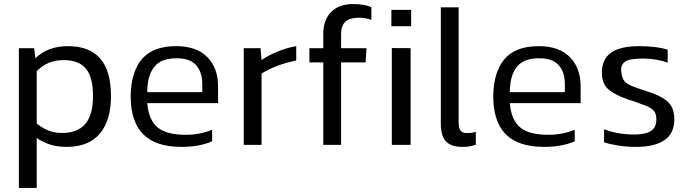

<svg xmlns="http://www.w3.org/2000/svg" viewBox="-20 -710 3378 941"><path d="M159.9 211.2V-33.5Q192.5 -11.8 227.3 -0.9Q262.1 9.9 306.8 9.9Q415.5 9.9 470.3 -56.5Q525 -122.9 523.8 -241.1Q523.8 -483.8 313.4 -483.8Q213.3 -483.8 153.4 -424.5L147.4 -473.9H72.6V211.2ZM159.9 -103.9V-360.9Q212.8 -415.5 290.3 -415.5Q366.9 -415.5 401.4 -373.2Q435.9 -330.9 435.9 -240.1Q435.9 -147.5 398.3 -102.9Q360.6 -58.4 285 -58.4Q245.9 -58.4 217.2 -70.3Q188.5 -82.2 159.9 -103.9Z M1019.8 -17.4V-74.1Q991.4 -62.1 957.8 -55.7Q924.1 -49.3 890.8 -49.3Q794.6 -49.3 751.4 -86.4Q708.1 -123.4 701.7 -204.6H1048.8V-286Q1048.8 -377 995.8 -430.4Q942.8 -483.8 843.6 -483.8Q730.2 -483.8 676.2 -421.1Q622.2 -358.4 620.4 -239.3Q620.4 -113.4 682.1 -51.7Q743.7 9.9 869.1 9.9Q913.3 9.9 950.3 3.2Q987.4 -3.5 1019.8 -17.4ZM845.9 -424.4Q910.9 -424.4 941.2 -390.7Q971.4 -357 971.4 -297.6V-258.6H701.7Q701.7 -337.7 735.3 -381.3Q768.9 -424.9 845.9 -424.4Z M1261.9 0V-349.3Q1331.7 -393.2 1431.8 -413.5V-483.8Q1387.5 -476.3 1342.1 -457.9Q1296.7 -439.5 1261.9 -415.8L1257 -473.9H1174.7V0Z M1651.7 0V-404.3H1771.9L1776.3 -473.9H1651.7V-542.3Q1651.7 -583.9 1672.7 -603.5Q1693.8 -623.2 1741.8 -623.2Q1771.1 -623.2 1800.2 -612.2V-674.8Q1765.2 -690.2 1711.7 -690.2Q1640.7 -690.2 1602.6 -651.1Q1564.4 -612 1564.4 -542.8V-473.9H1496.3V-404.3H1564.4V0Z M1995.1 -581.6V-661.5H1898.2V-581.6ZM1992.4 0V-473.9L1900.4 -474.4V0Z M2312 -1.2V-63.9Q2294.5 -57.8 2267.7 -57.8Q2247 -57.8 2237.4 -69.8Q2227.8 -81.7 2227.8 -110.7V-674H2140.5V-104.1Q2140.5 -43.2 2166.1 -16.6Q2191.7 9.9 2244.6 9.9Q2263.2 9.9 2279.2 7.8Q2295.1 5.8 2312 -1.2Z M2796.8 -17.4V-74.1Q2768.4 -62.1 2734.7 -55.7Q2701.1 -49.3 2667.8 -49.3Q2571.6 -49.3 2528.4 -86.4Q2485.1 -123.4 2478.7 -204.6H2825.8V-286Q2825.8 -377 2772.8 -430.4Q2719.8 -483.8 2620.6 -483.8Q2507.1 -483.8 2453.2 -421.1Q2399.2 -358.4 2397.4 -239.3Q2397.4 -113.4 2459.1 -51.7Q2520.7 9.9 2646.1 9.9Q2690.3 9.9 2727.3 3.2Q2764.4 -3.5 2796.8 -17.4ZM2622.9 -424.4Q2687.9 -424.4 2718.1 -390.7Q2748.4 -357 2748.4 -297.6V-258.6H2478.7Q2478.7 -337.7 2512.3 -381.3Q2545.9 -424.9 2622.9 -424.4Z M3284.8 -125.4Q3284.8 -186.2 3247.3 -216.1Q3209.8 -246.1 3133.7 -268.1Q3091.3 -282.1 3071.4 -290.7Q3051.5 -299.3 3040.3 -312.7Q3029 -326.2 3026.5 -349.2Q3018.2 -384.3 3038.2 -403.2Q3047 -413.4 3069.8 -418Q3092.6 -422.5 3125.9 -423Q3130.5 -423 3134.4 -423Q3164 -423 3194.1 -418Q3224.2 -413 3252.4 -403.2V-466.3Q3226.9 -474.9 3189.5 -479.4Q3152.2 -483.8 3114.6 -483.8Q3018.5 -483.8 2974.1 -451.4Q2929.8 -418.9 2929.8 -354.5Q2929.8 -300.7 2960 -273.8Q2990.3 -246.9 3042.4 -228.6Q3056.8 -223.7 3066.3 -219.9Q3073.4 -217.6 3085 -214.2Q3121.6 -201.2 3141.4 -193.3Q3171.1 -182.5 3184 -167.7Q3196.9 -152.9 3196.9 -125.4Q3196.9 -88.3 3173.5 -70.5Q3150.1 -52.7 3098.3 -50.9Q3089.7 -50.9 3081.8 -50.9Q3048.1 -50.9 3010.2 -57.4Q2972.4 -63.9 2940.6 -76.4V-12.7Q2969.7 -2.9 3010.8 3.5Q3052 9.9 3097.5 9.9Q3188.5 9.9 3236.6 -23.2Q3284.8 -56.3 3284.8 -125.4Z"/></svg>

Font: Arad-VF Thin Dots1
Style: Regular
Weight: 100
Designer: Mohammad Darvishi
Version: Version 1.000;August 30, 2024;FontCreator 15.0.0.2992 64-bit